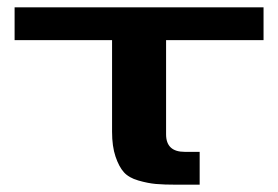

<svg xmlns="http://www.w3.org/2000/svg" viewBox="-20 -506 762 526"><path d="M20 -486H702V-396H435V-138Q435 -90 486 -90H527V0H466Q429 0 407 -2Q385 -4 359 -11.5Q333 -19 319.5 -34Q306 -49 296.5 -77Q287 -105 287 -145V-396H20Z"/></svg>

Font: Aneo
Style: Bold
Weight: 700
Designer: Anastasios Pappas
Foundry: Anastasios Pappas
Version: Version 1.000